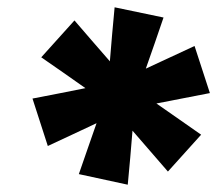

<svg xmlns="http://www.w3.org/2000/svg" viewBox="-20 -777 595 526"><path d="M196 -300Q208 -335 220.2 -369.8Q232.5 -404.5 244.5 -439.5Q211 -424 177.8 -408.2Q144.5 -392.5 111 -377L69 -507Q105 -514 141.2 -521Q177.5 -528 214 -535.5Q184 -556.5 153.8 -577.8Q123.5 -599 93 -620L184 -721Q208.5 -692.5 232.5 -664.8Q256.5 -637 281 -609Q284 -646 287.2 -683Q290.5 -720 294 -757L428 -729Q416 -694 404 -659Q392 -624 379.5 -589L513 -651L555 -522L408.5 -493.5Q439.5 -472 470.2 -450.5Q501 -429 531 -408L440 -307Q415.5 -335 391.5 -363Q367.5 -391 343 -419Q340 -382 336.8 -345Q333.5 -308 330 -271Z"/></svg>

Font: Commissioner Black
Style: Italic
Weight: 900
Italic angle: -12°
Designer: Kostas Bartsokas
Foundry: Kostas Bartsokas
Version: Version 1.000; ttfautohint (v1.8.3)